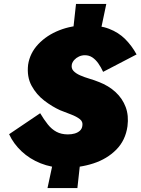

<svg xmlns="http://www.w3.org/2000/svg" viewBox="-20 -838 710 970"><path d="M364 -818 342 -618H475L517 -818ZM259 -70 220 112H371L391 -70ZM501 -475 670 -563Q646 -607 612.5 -640.5Q579 -674 531 -692.5Q483 -711 415 -710Q343 -710 279.5 -685Q216 -660 173.5 -615Q131 -570 122 -511Q115 -450 139.5 -405Q164 -360 204 -329.5Q244 -299 284 -281Q312 -270 339.5 -259.5Q367 -249 383.5 -236Q400 -223 396 -202Q394 -187 383.5 -177.5Q373 -168 357.5 -163.5Q342 -159 323 -159Q290 -159 265.5 -172Q241 -185 221.5 -209.5Q202 -234 183 -266L26 -160Q48 -112 89 -73.5Q130 -35 185 -13Q240 9 303 10Q383 10 452 -12.5Q521 -35 567.5 -82Q614 -129 624 -200Q631 -254 615 -297Q599 -340 564 -372.5Q529 -405 479 -424Q457 -433 431.5 -440.5Q406 -448 384.5 -457.5Q363 -467 351 -480Q339 -493 343 -513Q346 -525 355.5 -535.5Q365 -546 379 -552.5Q393 -559 409 -559Q430 -559 446.5 -548Q463 -537 476.5 -518Q490 -499 501 -475Z"/></svg>

Font: Jost Black
Style: Italic
Weight: 900
Italic angle: -5°
Version: Version 3.710